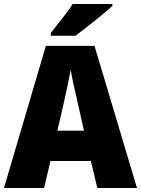

<svg xmlns="http://www.w3.org/2000/svg" viewBox="-20 -947 710 967"><path d="M546 -917V-927H346C318 -882 269 -824 236 -781V-767H360C413 -806 506 -880 546 -917ZM470 0H670L456 -716H211L0 0H202L234 -136H438ZM373 -422 403 -289H269L300 -423C311 -472 328 -550 336 -595C343 -550 363 -466 373 -422Z"/></svg>

Font: Noto Sans Kannada SemiCondensed Black
Style: Regular
Weight: 900
Width: 4
Designer: Jelle Bosma - Monotype Design Team
Foundry: Monotype Imaging Inc.
Version: Version 2.005